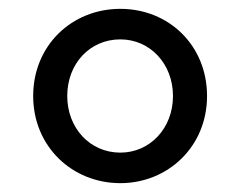

<svg xmlns="http://www.w3.org/2000/svg" viewBox="-20 -775 543 434"><path d="M252 -361C359 -361 448 -443 448 -558C448 -672 362 -755 252 -755C142 -755 55 -672 55 -558C55 -444 143 -361 252 -361ZM132 -558C132 -631 183 -686 252 -686C319 -686 371 -631 371 -558C371 -485 319 -430 252 -430C183 -430 132 -486 132 -558Z"/></svg>

Font: Mluvka
Style: Regular
Weight: 400
Designer: Modified by Jiří Krblich, Original typeface by Gumpita Rahayu
Foundry: Gumpita Rahayu & Jiří Krblich
Version: Version 2.000;Glyphs 3.1.1 (3134)